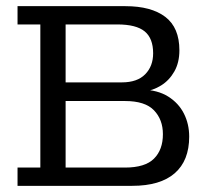

<svg xmlns="http://www.w3.org/2000/svg" viewBox="-20 -603 682 623"><path d="M36.9 0V-59.3H110.9V-523.7H36.9V-583H387Q470.6 -583 516.4 -548.2Q562.1 -513.3 562.1 -439.8Q562.1 -400 545.7 -371.1Q529.3 -342.2 502.7 -325.7Q476.1 -309.2 445 -305.4L439.6 -312.6Q492 -311 525.8 -289.7Q559.6 -268.4 576.7 -234.6Q593.9 -200.7 593.9 -159.6Q593.9 -81.8 547 -40.9Q500.1 0 409 0ZM192.9 -59.3H385.7Q450.8 -59.3 479.7 -88.3Q508.6 -117.2 508.6 -167.6Q508.6 -214.8 479.7 -245Q450.8 -275.2 385.7 -275.2H192.9ZM192.9 -335.7H375.4Q425.3 -335.7 451.1 -362Q476.9 -388.2 476.9 -430.2Q476.9 -478.5 449.5 -501.1Q422.1 -523.7 360.6 -523.7H192.9Z"/></svg>

Font: Rokkitt SemiBold
Style: Regular
Weight: 600
Designer: Vernon Adams
Foundry: Vernon Adams
Version: Version 3.103